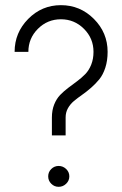

<svg xmlns="http://www.w3.org/2000/svg" viewBox="-20 -699 468 737"><path d="M176.8 -50.3Q188.5 -62 205.1 -62Q221.7 -62 233.9 -50.3Q246.1 -38.6 246.1 -22Q246.1 -5.4 233.9 6.3Q221.7 18.1 205.1 18.1Q188.5 18.1 176.8 6.3Q165 -5.4 165 -22Q165 -38.6 176.8 -50.3ZM213.9 -679.2Q287.6 -679.2 340.3 -626.5Q393.1 -573.7 393.1 -500Q393.1 -466.3 384.3 -439.2Q375.5 -412.1 361.1 -394.5Q346.7 -377 329.6 -362.1Q312.5 -347.2 295.4 -335.2Q278.3 -323.2 263.9 -311.3Q249.5 -299.3 240.7 -283.4Q231.9 -267.6 231.9 -248V-179.2H179.2V-248Q179.2 -275.9 188 -297.9Q196.8 -319.8 210.9 -334.5Q225.1 -349.1 241.9 -361.8Q258.8 -374.5 275.9 -387.2Q293 -399.9 307.1 -414.3Q321.3 -428.7 330.1 -450.7Q338.9 -472.7 338.9 -500Q338.9 -551.8 302.2 -588.4Q265.6 -625 213.9 -625Q162.1 -625 125.5 -588.4Q88.9 -551.8 88.9 -500H36.1Q36.1 -573.7 88.4 -626.5Q140.6 -679.2 213.9 -679.2Z"/></svg>

Font: Rawengulk
Style: Demibold
Weight: 600
Version: Version 0.92